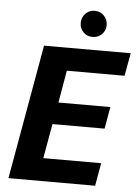

<svg xmlns="http://www.w3.org/2000/svg" viewBox="-60 -949 717 995"><g transform="rotate(5 298.5 -451.5)"><path d="M22 0 146 -700H597L575 -581H275L246 -413H516L496 -299H225L193 -119H494L473 0ZM392 -767Q363 -767 344 -786.5Q325 -806 325 -834Q325 -863 344.5 -883Q364 -903 392 -903Q421 -903 440.5 -883Q460 -863 460 -834Q460 -806 440.5 -786.5Q421 -767 392 -767Z"/></g></svg>

Font: DM Sans 17pt Black
Style: Italic
Weight: 900
Italic angle: -10°
Version: Version 4.004;gftools[0.9.30]